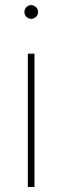

<svg xmlns="http://www.w3.org/2000/svg" viewBox="-20 -741 246 761"><path d="M116.7 0H90.3V-528.3H116.7ZM76.7 -693.4Q76.7 -704.6 84.5 -712.6Q92.3 -720.7 103.5 -720.7Q114.7 -720.7 122.8 -712.6Q130.9 -704.6 130.9 -693.4Q130.9 -682.1 122.8 -674.3Q114.7 -666.5 103.5 -666.5Q92.3 -666.5 84.5 -674.3Q76.7 -682.1 76.7 -693.4Z"/></svg>

Font: Roboto Thin
Style: Regular
Weight: 250
Designer: Google
Version: Version 2.134; 2016